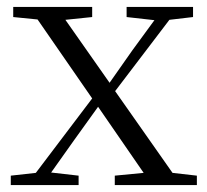

<svg xmlns="http://www.w3.org/2000/svg" viewBox="-20 -532 596 552"><path d="M344 -483 424 -474 361 -388 295 -294 168 -475 245 -483V-512H18V-483L88 -476L245 -249L83 -35L11 -27V0H206V-27L127 -36L193 -129L262 -225L393 -35L310 -27V0H546V-27L476 -35L311 -270L467 -475L535 -483V-512H344Z"/></svg>

Font: Noto Serif KR Light
Style: Regular
Weight: 300
Designer: Ryoko NISHIZUKA 西塚涼子 (kana & ideographs); Frank Grießhammer (Latin, Greek & Cyrillic); Wenlong ZHANG 张文龙 (bopomofo); San
Foundry: Adobe
Version: Version 2.001;hotconv 1.1.0;makeotfexe 2.6.0